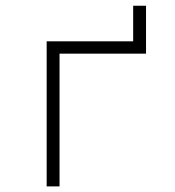

<svg xmlns="http://www.w3.org/2000/svg" viewBox="-20 -665 626 685"><path d="M146.5 0V-517.6H455.1V-644.5H501V-473.6H192.4V0Z"/></svg>

Font: Cascadia Mono ExtraLight
Style: Regular
Weight: 200
Monospace: yes
Designer: Aaron Bell
Foundry: Saja Typeworks
Version: Version 2404.023; ttfautohint (v1.8.4)